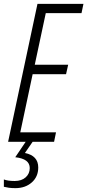

<svg xmlns="http://www.w3.org/2000/svg" viewBox="-41 -734 452 994"><path d="M92 0 38 80Q113 88 113 136Q113 165 92 184Q71 203 35 203Q-1 203 -21 195V233Q-9 236 5 238Q19 240 39 240Q90 240 123.5 210.5Q157 181 157 133Q157 72 88 58L128 0H239L249 -49H64L128 -350H301L312 -399H139L196 -666H381L391 -714H153L1 0Z"/></svg>

Font: Noto Sans Display Condensed Light
Style: Italic
Weight: 300
Width: 3
Designer: Monotype Design team
Foundry: Monotype Imaging Inc.
Version: 1.000